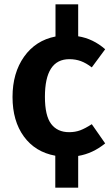

<svg xmlns="http://www.w3.org/2000/svg" viewBox="-20 -710 518 889"><path d="M467 -46Q409 1 342 12V159H236V11Q143 -6 90.5 -78Q38 -150 38 -261Q38 -372 91.5 -447.5Q145 -523 237 -541V-690H342V-542Q411 -531 467 -482L405 -398Q379 -418 354.5 -427Q330 -436 301 -436Q188 -436 188 -262Q188 -174 217 -136Q246 -98 300 -98Q328 -98 351 -106.5Q374 -115 405 -135Z"/></svg>

Font: Wolseley Sans SemiBold
Style: Regular
Weight: 600
Designer: Carrois Corporate & Edenspiekermann AG
Foundry: Carrois Corporate GbR & Edenspiekermann AG
Version: Version 4.202